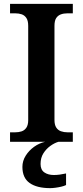

<svg xmlns="http://www.w3.org/2000/svg" viewBox="-20 -734 428 994"><path d="M32 0V-49H59Q77 -49 92 -54Q107 -59 116.5 -73Q126 -87 126 -112V-600Q126 -627 116.5 -641Q107 -655 92 -660Q77 -665 59 -665H32V-714H357V-665H329Q310 -665 295 -659.5Q280 -654 271 -640.5Q262 -627 262 -600V-113Q262 -88 271 -74Q280 -60 295.5 -54.5Q311 -49 329 -49H357V0ZM240 240Q171 240 133.5 213.5Q96 187 96 130Q96 99 113 72Q130 45 156.5 26Q183 7 214 0H283Q262 6 240.5 21.5Q219 37 204.5 60Q190 83 190 115Q190 145 209.5 158.5Q229 172 259 172Q273 172 288.5 170Q304 168 322 164V224Q312 229 297 232.5Q282 236 266.5 238Q251 240 240 240Z"/></svg>

Font: Noto Serif Khmer SemiBold
Style: Regular
Weight: 600
Version: Version 2.003